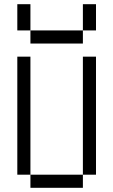

<svg xmlns="http://www.w3.org/2000/svg" viewBox="-20 -895 540 915"><path d="M125 -750H62.5V-875H125ZM62.5 -625H125V-62.5H62.5ZM125 -62.5H375V0H125ZM125 -750H375V-687.5H125ZM375 -625H437.5V-62.5H375ZM375 -875H437.5V-750H375Z"/></svg>

Font: ChillBitmapSE 16px
Style: Regular
Weight: 400
Designer: Designed by Warren2060
Foundry: ChillType
Version: Version 1.000